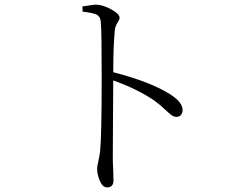

<svg xmlns="http://www.w3.org/2000/svg" viewBox="-20 -771 1040 827"><path d="M335.9 -720.7 335 -743.2Q385.7 -751 391.6 -751Q421.9 -751 458.5 -731Q495.1 -710.9 495.1 -694.3Q495.1 -686.5 485.8 -672.4Q476.6 -658.2 474.6 -641.6Q467.8 -570.3 467.8 -460Q629.9 -418 713.9 -364.3Q766.6 -330.1 766.6 -296.9Q766.6 -285.2 759.8 -276.4Q752.9 -267.6 740.2 -267.6Q728.5 -267.6 717.8 -275.9Q707 -284.2 686.5 -303.2Q666 -322.3 644.5 -337.9Q573.2 -386.7 467.8 -424.8Q467.8 -397.5 466.8 -270.5Q465.8 -143.6 465.8 -84Q466.8 -61.5 467.8 -32.2Q468.8 -2.9 468.8 5.9Q468.8 36.1 441.4 36.1Q421.9 36.1 410.2 8.3Q398.4 -19.5 398.4 -43.9Q398.4 -54.7 403.8 -77.6Q409.2 -100.6 411.1 -119.1Q418 -183.6 418 -443.4Q418 -636.7 414.1 -677.7Q412.1 -700.2 396 -708Q379.9 -715.8 335.9 -720.7Z"/></svg>

Font: GenYoMin TW TTF Light
Style: Regular
Weight: 300
Version: Version 1.300